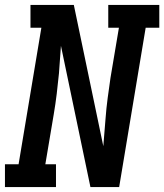

<svg xmlns="http://www.w3.org/2000/svg" viewBox="-27 -755 663 775"><path d="M-7 0V-92H48L140 -643H96V-735H271L390 -165L399 -276Q402 -317 407.5 -358.5Q413 -400 419 -441L453 -643H410V-735H616V-643H561L454 0H338L219 -570L211 -459Q207 -418 202 -376.5Q197 -335 190 -294L156 -92H199V0Z"/></svg>

Font: Iosevka Curly Slab SmBdEx
Style: Italic
Weight: 600
Width: 7
Italic angle: -9°
Monospace: yes
Designer: Belleve Invis
Foundry: Belleve Invis
Version: Version 11.1.0; ttfautohint (v1.8.3)